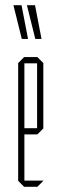

<svg xmlns="http://www.w3.org/2000/svg" viewBox="-20 -720 237 740"><path d="M73 0 50 -23V-24H147V-23L124 0ZM50 -24V-477L73 -500H74V-24ZM74 -202V-226H123V-202ZM74 -476V-500H124L147 -477V-476ZM123 -202V-476H147V-225L124 -202ZM116 -570 84 -699V-700H115L140 -570ZM64 -570 32 -699V-700H63L88 -570Z"/></svg>

Font: Foldit Thin
Style: Regular
Weight: 100
Designer: Sophia Tai
Foundry: Sophia Tai
Version: Version 1.003